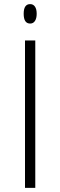

<svg xmlns="http://www.w3.org/2000/svg" viewBox="-20 -910 292 930"><path d="M94.7 -843.3Q94.7 -890.1 126 -890.1Q141.1 -890.1 149.4 -877.9Q157.7 -865.7 157.7 -843.3Q157.7 -821.3 149.4 -808.6Q141.1 -795.9 126 -795.9Q94.7 -795.9 94.7 -843.3ZM101.1 0V-713.9H150.9V0Z"/></svg>

Font: Zoram GWebM Light
Style: Regular
Weight: 300
Foundry: Ascender Corporation
Version: Version 1.000